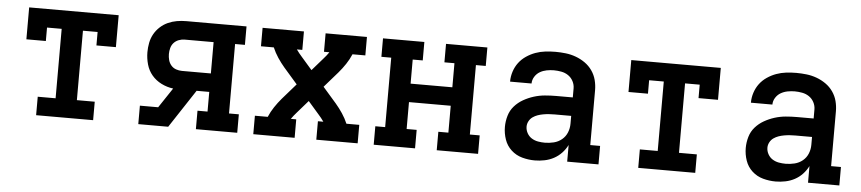

<svg xmlns="http://www.w3.org/2000/svg" viewBox="-37 -742 4275 953"><g transform="rotate(5 2100.0 -265.0)"><path d="M158 0V-92H247V-438H174V-371H77V-530H523V-371H426V-438H353V-92H442V0Z M667 0V-92H758L824 -191Q793 -195 765 -209Q737 -223 717.5 -246Q698 -269 689.5 -299Q681 -329 681 -360Q681 -383 685.5 -406.5Q690 -430 701.5 -450.5Q713 -471 730.5 -487Q748 -503 769 -512.5Q790 -522 813 -526Q836 -530 860 -530H1160V-438H1111V-92H1160V0H954V-92H1004V-190H941L816 0ZM860 -282H1004V-438H860Q845 -438 830.5 -432.5Q816 -427 806 -416Q796 -405 792 -390Q788 -375 788 -360Q788 -345 792 -330Q796 -315 806 -303.5Q816 -292 830.5 -287Q845 -282 860 -282Z M1240 0V-92H1304Q1315 -118 1331 -142Q1347 -166 1365 -187L1433 -265L1365 -343Q1347 -364 1331 -388Q1315 -412 1304 -438H1240V-530H1446V-438H1419Q1425 -429 1432 -420.5Q1439 -412 1446 -404L1500 -342L1554 -404Q1561 -412 1568 -420.5Q1575 -429 1581 -438H1554V-530H1760V-438H1696Q1685 -412 1669 -388Q1653 -364 1635 -343L1567 -265L1635 -187Q1653 -166 1669 -142Q1685 -118 1696 -92H1760V0H1554V-92H1581Q1575 -101 1568 -109.5Q1561 -118 1554 -126L1500 -188L1446 -126Q1439 -118 1432 -109.5Q1425 -101 1419 -92H1446V0Z M1840 0V-92H1889V-438H1840V-530H2046V-438H1996V-318H2204V-438H2154V-530H2360V-438H2311V-92H2360V0H2154V-92H2204V-226H1996V-92H2046V0Z M2643 8Q2611 8 2580 -0.5Q2549 -9 2525.5 -30.5Q2502 -52 2491.5 -82.5Q2481 -113 2481 -145Q2481 -173 2489 -200.5Q2497 -228 2515.5 -249Q2534 -270 2558.5 -284Q2583 -298 2610 -306.5Q2637 -315 2665 -317.5Q2693 -320 2721 -320H2804V-365Q2804 -384 2795 -401Q2786 -418 2770.5 -428.5Q2755 -439 2736 -442.5Q2717 -446 2699 -446Q2681 -446 2663 -442.5Q2645 -439 2629.5 -430Q2614 -421 2604 -405Q2594 -389 2594 -371Q2594 -371 2594 -371Q2594 -371 2594 -371H2487Q2487 -371 2487 -371.5Q2487 -372 2487 -372Q2487 -397 2495 -421.5Q2503 -446 2518 -466Q2533 -486 2554.5 -500.5Q2576 -515 2599.5 -523.5Q2623 -532 2648 -535Q2673 -538 2699 -538Q2724 -538 2750 -535Q2776 -532 2800.5 -523Q2825 -514 2846.5 -499Q2868 -484 2883 -462.5Q2898 -441 2904.5 -416Q2911 -391 2911 -365V-92H2960V0H2804V-83Q2793 -61 2776 -43Q2759 -25 2737.5 -13.5Q2716 -2 2691.5 3Q2667 8 2643 8ZM2685 -84Q2707 -84 2729.5 -89.5Q2752 -95 2769.5 -109.5Q2787 -124 2795.5 -145Q2804 -166 2804 -189V-228H2721Q2707 -228 2693 -227Q2679 -226 2665 -223.5Q2651 -221 2638 -216.5Q2625 -212 2613.5 -204Q2602 -196 2595 -183Q2588 -170 2588 -156Q2588 -139 2596.5 -123.5Q2605 -108 2619.5 -99Q2634 -90 2651 -87Q2668 -84 2685 -84Z M3158 0V-92H3247V-438H3174V-371H3077V-530H3523V-371H3426V-438H3353V-92H3442V0Z M3843 8Q3811 8 3780 -0.5Q3749 -9 3725.5 -30.5Q3702 -52 3691.5 -82.5Q3681 -113 3681 -145Q3681 -173 3689 -200.5Q3697 -228 3715.5 -249Q3734 -270 3758.5 -284Q3783 -298 3810 -306.5Q3837 -315 3865 -317.5Q3893 -320 3921 -320H4004V-365Q4004 -384 3995 -401Q3986 -418 3970.5 -428.5Q3955 -439 3936 -442.5Q3917 -446 3899 -446Q3881 -446 3863 -442.5Q3845 -439 3829.5 -430Q3814 -421 3804 -405Q3794 -389 3794 -371Q3794 -371 3794 -371Q3794 -371 3794 -371H3687Q3687 -371 3687 -371.5Q3687 -372 3687 -372Q3687 -397 3695 -421.5Q3703 -446 3718 -466Q3733 -486 3754.5 -500.5Q3776 -515 3799.5 -523.5Q3823 -532 3848 -535Q3873 -538 3899 -538Q3924 -538 3950 -535Q3976 -532 4000.5 -523Q4025 -514 4046.5 -499Q4068 -484 4083 -462.5Q4098 -441 4104.5 -416Q4111 -391 4111 -365V-92H4160V0H4004V-83Q3993 -61 3976 -43Q3959 -25 3937.5 -13.5Q3916 -2 3891.5 3Q3867 8 3843 8ZM3885 -84Q3907 -84 3929.5 -89.5Q3952 -95 3969.5 -109.5Q3987 -124 3995.5 -145Q4004 -166 4004 -189V-228H3921Q3907 -228 3893 -227Q3879 -226 3865 -223.5Q3851 -221 3838 -216.5Q3825 -212 3813.5 -204Q3802 -196 3795 -183Q3788 -170 3788 -156Q3788 -139 3796.5 -123.5Q3805 -108 3819.5 -99Q3834 -90 3851 -87Q3868 -84 3885 -84Z"/></g></svg>

Font: Iosevka Curly Slab SmBdEx
Style: Regular
Weight: 600
Width: 7
Monospace: yes
Designer: Belleve Invis
Foundry: Belleve Invis
Version: Version 11.1.0; ttfautohint (v1.8.3)